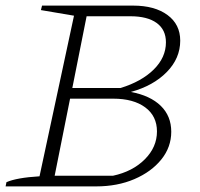

<svg xmlns="http://www.w3.org/2000/svg" viewBox="-23 -665 714 685"><path d="M-3 0 0 -15Q36 -31 118 -36L241 -609L123 -629L127 -645H452Q529 -645 574.5 -611.5Q620 -578 620 -520Q620 -457 572 -408Q524 -359 444 -337Q513 -324 550.5 -287.5Q588 -251 588 -195Q588 -140 552.5 -96Q517 -52 456.5 -26Q396 0 320 0ZM442 -607H286L235 -351H407Q482 -374 525.5 -417Q569 -460 569 -514Q569 -559 536 -583Q503 -607 442 -607ZM172 -38H380Q450 -53 493.5 -96.5Q537 -140 537 -196Q537 -251 495 -282Q453 -313 381 -313H227Z"/></svg>

Font: Piazzolla ExtraLight
Style: Italic
Weight: 200
Italic angle: -11.3°
Designer: Juan Pablo del Peral
Foundry: Huerta Tipografica
Version: Version 1.330